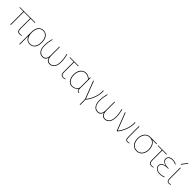

<svg xmlns="http://www.w3.org/2000/svg" viewBox="565 -2885 5223 5223"><g transform="rotate(45 3176.5 -273.0)"><path d="M590 0Q571 7 554.5 9.5Q538 12 522 12Q482 12 459.5 -1.5Q437 -15 427.5 -36.5Q418 -58 416 -82.5Q414 -107 414 -129V-520H434V-134Q434 -103 438 -73.5Q442 -44 461 -25Q480 -6 526 -6Q540 -6 557.5 -8.5Q575 -11 594 -18ZM172 0H152V-520H172ZM592 -502H4V-520H592Z M905 10Q862 10 824.5 -6.5Q787 -23 759.5 -56.5Q732 -90 716.5 -140.5Q701 -191 701 -260Q701 -329 716.5 -379.5Q732 -430 759.5 -463.5Q787 -497 824.5 -513.5Q862 -530 905 -530Q949 -530 986 -513.5Q1023 -497 1051 -463.5Q1079 -430 1094.5 -379.5Q1110 -329 1110 -260Q1110 -191 1094.5 -140.5Q1079 -90 1051 -56.5Q1023 -23 986 -6.5Q949 10 905 10ZM701 204V-260H721V204ZM905 -10Q970 -10 1011 -44Q1052 -78 1071 -135Q1090 -192 1090 -260Q1090 -329 1071 -385.5Q1052 -442 1011 -476Q970 -510 905 -510Q840 -510 799.5 -476Q759 -442 740 -385.5Q721 -329 721 -260Q721 -192 740 -135Q759 -78 799.5 -44Q840 -10 905 -10Z M1392 10Q1304 10 1253.5 -60.5Q1203 -131 1203 -250Q1203 -330 1212.5 -391.5Q1222 -453 1239 -520H1259Q1241 -452 1231.5 -389Q1222 -326 1222 -250Q1222 -139 1267.5 -74.5Q1313 -10 1392 -10Q1440 -10 1466.5 -32Q1493 -54 1504.5 -85.5Q1516 -117 1518.5 -149Q1521 -181 1521 -200V-520H1541V-200Q1541 -181 1543.5 -149Q1546 -117 1557.5 -85.5Q1569 -54 1595.5 -32Q1622 -10 1670 -10Q1749 -10 1794.5 -74.5Q1840 -139 1840 -250Q1840 -326 1830.5 -389Q1821 -452 1803 -520H1823Q1840 -453 1849.5 -391.5Q1859 -330 1859 -250Q1859 -131 1808.5 -60.5Q1758 10 1670 10Q1600 10 1566.5 -32Q1533 -74 1525 -138H1537Q1530 -74 1496 -32Q1462 10 1392 10Z M2195 12Q2155 12 2132.5 -1.5Q2110 -15 2100.5 -36.5Q2091 -58 2089 -82.5Q2087 -107 2087 -129V-520H2107V-134Q2107 -103 2111 -73.5Q2115 -44 2134 -25Q2153 -6 2199 -6Q2213 -6 2230.5 -8.5Q2248 -11 2267 -18L2263 0Q2244 7 2227.5 9.5Q2211 12 2195 12ZM1929 -502V-520H2265V-502Z M2530 10Q2470 10 2424.5 -23Q2379 -56 2353 -115.5Q2327 -175 2327 -254Q2327 -335 2354 -397Q2381 -459 2430.5 -494.5Q2480 -530 2545 -530Q2597 -530 2637.5 -509Q2678 -488 2703 -463H2705V-520L2725 -523V-113Q2725 -90 2727.5 -68Q2730 -46 2744 -31.5Q2758 -17 2791 -17V0Q2765 0 2748.5 -7Q2732 -14 2723.5 -26Q2715 -38 2711 -53Q2707 -68 2706 -84H2704Q2679 -47 2634.5 -18.5Q2590 10 2530 10ZM2532 -10Q2596 -10 2641 -44.5Q2686 -79 2705 -124V-437Q2677 -466 2637.5 -488Q2598 -510 2545 -510Q2478 -510 2434 -473Q2390 -436 2368.5 -377.5Q2347 -319 2347 -254Q2347 -190 2368 -134Q2389 -78 2430 -44Q2471 -10 2532 -10Z M2824 -520H2846L3037 -25H3039Q3073 -65 3105 -119.5Q3137 -174 3162 -238.5Q3187 -303 3199.5 -374.5Q3212 -446 3206 -520H3227Q3232 -444 3218.5 -369.5Q3205 -295 3178.5 -227.5Q3152 -160 3117 -102Q3082 -44 3045 0H3025ZM3025 204V-16H3045V204Z M3510 10Q3422 10 3371.5 -60.5Q3321 -131 3321 -250Q3321 -330 3330.5 -391.5Q3340 -453 3357 -520H3377Q3359 -452 3349.5 -389Q3340 -326 3340 -250Q3340 -139 3385.5 -74.5Q3431 -10 3510 -10Q3558 -10 3584.5 -32Q3611 -54 3622.5 -85.5Q3634 -117 3636.5 -149Q3639 -181 3639 -200V-520H3659V-200Q3659 -181 3661.5 -149Q3664 -117 3675.5 -85.5Q3687 -54 3713.5 -32Q3740 -10 3788 -10Q3867 -10 3912.5 -74.5Q3958 -139 3958 -250Q3958 -326 3948.5 -389Q3939 -452 3921 -520H3941Q3958 -453 3967.5 -391.5Q3977 -330 3977 -250Q3977 -131 3926.5 -60.5Q3876 10 3788 10Q3718 10 3684.5 -32Q3651 -74 3643 -138H3655Q3648 -74 3614 -32Q3580 10 3510 10Z M4045 -520H4067L4258 -25H4260Q4294 -65 4326 -119.5Q4358 -174 4383 -238.5Q4408 -303 4420.5 -374.5Q4433 -446 4427 -520H4448Q4453 -444 4439.5 -369.5Q4426 -295 4399.5 -227.5Q4373 -160 4338 -102Q4303 -44 4266 0H4246Z M4726 0Q4707 7 4691.5 9.5Q4676 12 4663 12Q4622 12 4604.5 -10Q4587 -32 4583.5 -64.5Q4580 -97 4580 -128V-520H4600V-133Q4600 -98 4603 -69Q4606 -40 4619.5 -23Q4633 -6 4666 -6Q4677 -6 4694 -8.5Q4711 -11 4730 -18Z M5011 10Q4960 10 4918.5 -9Q4877 -28 4848 -63.5Q4819 -99 4803 -149Q4787 -199 4787 -260Q4787 -321 4803 -371Q4819 -421 4848 -456.5Q4877 -492 4918.5 -511Q4960 -530 5011 -530Q5060 -530 5100 -512.5Q5140 -495 5169 -462Q5201 -427 5218.5 -375.5Q5236 -324 5236 -260Q5236 -199 5220 -149Q5204 -99 5174.5 -63.5Q5145 -28 5103.5 -9Q5062 10 5011 10ZM5011 -10Q5067 -10 5106.5 -32Q5146 -54 5170 -91Q5194 -128 5205 -172Q5216 -216 5216 -260Q5216 -304 5205 -348Q5194 -392 5170 -429Q5146 -466 5106.5 -488Q5067 -510 5011 -510Q4955 -510 4916 -488Q4877 -466 4853 -429Q4829 -392 4818 -348Q4807 -304 4807 -260Q4807 -216 4818 -172Q4829 -128 4853 -91Q4877 -54 4916 -32Q4955 -10 5011 -10ZM5011 -510V-530H5266V-510Z M5588 12Q5548 12 5525.5 -1.5Q5503 -15 5493.5 -36.5Q5484 -58 5482 -82.5Q5480 -107 5480 -129V-520H5500V-134Q5500 -103 5504 -73.5Q5508 -44 5527 -25Q5546 -6 5592 -6Q5606 -6 5623.5 -8.5Q5641 -11 5660 -18L5656 0Q5637 7 5620.5 9.5Q5604 12 5588 12ZM5322 -502V-520H5658V-502Z M5895 8Q5845 8 5802 -10.5Q5759 -29 5733.5 -62.5Q5708 -96 5708 -139Q5708 -179 5729 -206.5Q5750 -234 5784 -250Q5818 -266 5858 -271V-273Q5791 -289 5753.5 -322.5Q5716 -356 5716 -406Q5716 -463 5760 -496.5Q5804 -530 5878 -530Q5925 -530 5960.5 -519.5Q5996 -509 6024 -495L6016 -478Q5990 -491 5955.5 -501Q5921 -511 5879 -511Q5819 -511 5777.5 -485Q5736 -459 5736 -406Q5736 -364 5765 -336Q5794 -308 5837.5 -294Q5881 -280 5924 -280H5965V-262H5924Q5880 -262 5834.5 -250Q5789 -238 5758.5 -211Q5728 -184 5728 -139Q5728 -100 5751.5 -71Q5775 -42 5813.5 -26.5Q5852 -11 5895 -11Q5945 -11 5982.5 -20.5Q6020 -30 6046 -41L6054 -23Q6035 -16 6011 -8.5Q5987 -1 5958 3.5Q5929 8 5895 8Z M6319 0Q6300 7 6284.5 9.5Q6269 12 6256 12Q6215 12 6197.5 -10Q6180 -32 6176.5 -64.5Q6173 -97 6173 -128V-520H6193V-133Q6193 -98 6196 -69Q6199 -40 6212.5 -23Q6226 -6 6259 -6Q6270 -6 6287 -8.5Q6304 -11 6323 -18ZM6110 -590 6230 -750H6255L6135 -590Z"/></g></svg>

Font: Murecho Thin
Style: Regular
Weight: 100
Designer: Neil Summerour
Foundry: Positype
Version: Version 1.010